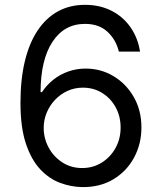

<svg xmlns="http://www.w3.org/2000/svg" viewBox="-20 -757 664 787"><path d="M316.8 9.9Q272 9.2 227.3 -7.1Q182.5 -23.4 145.6 -62.3Q108.7 -101.2 86.3 -167.8Q63.9 -234.4 63.9 -335.2Q63.9 -431.8 82 -506.6Q100.1 -581.3 134.6 -632.6Q169 -683.9 217.9 -710.6Q266.7 -737.2 328.1 -737.2Q389.2 -737.2 437 -712.9Q484.7 -688.6 514.9 -645.2Q545.1 -601.9 554 -545.5H467.3Q455.3 -594.5 420.5 -626.8Q385.7 -659.1 328.1 -659.1Q243.6 -659.1 195.1 -585.6Q146.7 -512.1 146.3 -379.3H152Q171.9 -409.4 199.4 -430.9Q226.9 -452.4 260.3 -464.1Q293.7 -475.9 331 -475.9Q393.5 -475.9 445.3 -444.8Q497.2 -413.7 528.4 -359.2Q559.7 -304.7 559.7 -234.4Q559.7 -166.9 529.5 -111Q499.3 -55 444.8 -22.2Q390.3 10.7 316.8 9.9ZM316.8 -68.2Q361.5 -68.2 397.2 -90.6Q432.9 -112.9 453.7 -150.6Q474.4 -188.2 474.4 -234.4Q474.4 -279.5 454.4 -316.6Q434.3 -353.7 399.3 -375.7Q364.3 -397.7 319.6 -397.7Q285.9 -397.7 256.7 -384.4Q227.6 -371.1 205.8 -348Q183.9 -324.9 171.5 -295.3Q159.1 -265.6 159.1 -233Q159.1 -189.6 179.5 -152Q199.9 -114.3 235.6 -91.3Q271.3 -68.2 316.8 -68.2Z"/></svg>

Font: InterMG
Style: Regular
Weight: 400
Designer: Rasmus Andersson
Foundry: rsms
Version: Version 3.019;December 26, 2023;FontCreator 15.0.0.2955 64-b